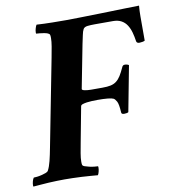

<svg xmlns="http://www.w3.org/2000/svg" viewBox="-87 -734 724 807"><g transform="rotate(-10 275.0 -330.0)"><path d="M255 -659Q270 -659 311.5 -660Q353 -661 401.5 -662Q450 -663 494.5 -664.5Q539 -666 560 -666Q558 -643 558 -620Q558 -597 558 -574V-517Q556 -515 548 -513.5Q540 -512 535 -512Q524 -512 522 -520Q519 -541 514 -559Q509 -577 500 -591Q491 -605 476.5 -613Q462 -621 441 -621H363Q346 -621 332.5 -619.5Q319 -618 314 -610Q309 -601 306 -585.5Q303 -570 298 -548L262 -363Q261 -358 273 -355.5Q285 -353 300 -353H349Q370 -353 384 -356Q398 -359 408.5 -367Q419 -375 427.5 -388.5Q436 -402 446 -424Q449 -432 458 -432Q463 -432 468 -430.5Q473 -429 475 -427L438 -233Q436 -231 430.5 -230Q425 -229 420 -229Q408 -229 408 -237Q406 -273 399.5 -284.5Q393 -296 387 -299Q373 -306 318 -306Q308 -306 296 -305.5Q284 -305 273.5 -303.5Q263 -302 255.5 -299.5Q248 -297 247 -292L219 -144Q214 -118 210.5 -97.5Q207 -77 207 -62Q207 -53 208 -49Q209 -44 217.5 -41Q226 -38 237 -35.5Q248 -33 258.5 -32Q269 -31 273 -31Q274 -30 274 -25Q274 -17 271.5 -7.5Q269 2 266 6Q253 5 235 3.5Q217 2 197.5 1Q178 0 159 -0.5Q140 -1 125 -1Q110 -1 92.5 -0.5Q75 0 57 1Q39 2 22 3.5Q5 5 -9 6Q-10 5 -10 0Q-10 -7 -7.5 -16.5Q-5 -26 -1 -31Q4 -31 13 -32Q22 -33 32 -35.5Q42 -38 50.5 -41Q59 -44 62 -49Q70 -64 76 -88Q82 -112 88 -144L160 -514Q165 -540 168.5 -560.5Q172 -581 172 -596Q172 -605 171 -609Q170 -614 163 -617Q156 -620 146.5 -621.5Q137 -623 128 -624Q119 -625 114 -625Q113 -626 113 -630Q113 -638 116 -648Q119 -658 122 -662Q153 -660 189.5 -659.5Q226 -659 255 -659Z"/></g></svg>

Font: Vermiglione
Style: Bold Italic
Weight: 700
Italic angle: -11°
Version: Version 1.000